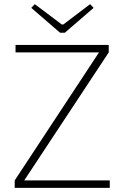

<svg xmlns="http://www.w3.org/2000/svg" viewBox="-20 -907 600 927"><path d="M270 -749 131 -869 148 -887 278 -789H286L415 -887L432 -869L293 -749ZM510 -36V0H51V-36L458 -654H55V-690H505V-654L97 -36Z"/></svg>

Font: Exo 2.0 Extra Light
Style: Regular
Weight: 250
Designer: Natanael Gama
Version: Version 1.001;PS 001.001;hotconv 1.0.70;makeotf.lib2.5.58329